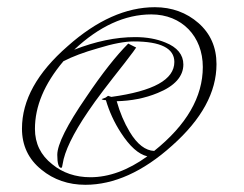

<svg xmlns="http://www.w3.org/2000/svg" viewBox="-20 -542 678 533"><path d="M581 -364C581 -411 564 -449 531 -478C498 -507 457 -522 410 -522C330 -522 249 -486 168 -414C83 -340 41 -264 41 -185C41 -138 59 -100 95 -71C129 -43 170 -29 217 -29C296 -29 377 -65 458 -138C540 -211 581 -286 581 -364ZM543 -356C543 -273 498 -195 408 -123C384 -124 361 -141 340 -176C325 -201 313 -229 304 -261C344 -262 382 -269 418 -284C465 -303 489 -330 489 -363C489 -390 472 -411 439 -424C415 -434 387 -439 355 -439C301 -439 245 -427 186 -404C255 -469 327 -502 400 -502C485 -502 543 -441 543 -356ZM464 -370C464 -321 406 -289 289 -273L280 -276L273 -271L262 -267C264 -265 268 -264 274 -264C283 -233 297 -202 316 -173C340 -136 364 -114 389 -108C335 -69 282 -50 231 -50C190 -50 154 -62 125 -86C93 -111 77 -144 77 -184C77 -247 103 -309 156 -372C181 -385 213 -397 252 -408C294 -421 327 -427 351 -427C426 -427 464 -408 464 -370ZM358 -410 336 -421C303 -388 264 -339 219 -272C166 -195 139 -141 139 -112C139 -88 143 -76 150 -76C152 -76 153 -80 154 -87C159 -121 182 -170 225 -233C247 -266 281 -310 326 -367C347 -394 357 -408 358 -410Z"/></svg>

Font: AlexBrush
Style: Regular
Weight: 400
Designer: Robert E. Leuschke
Foundry: Robert E. Leuschke
Version: Version 1.001